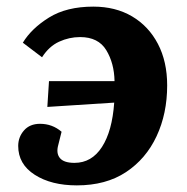

<svg xmlns="http://www.w3.org/2000/svg" viewBox="-20 -546 565 580"><path d="M156 -108Q149 -83 161 -68.5Q173 -54 205 -54Q257 -54 288 -102Q319 -150 325 -236L123 -223L128 -301H326Q325 -355 301 -394.5Q277 -434 222 -434Q189 -434 158.5 -420Q128 -406 107 -373L49 -417Q75 -460 128 -493Q181 -526 262 -526Q329 -526 379 -496.5Q429 -467 457 -413.5Q485 -360 485 -288Q485 -203 453 -134.5Q421 -66 360.5 -26Q300 14 212 14Q135 14 85 -18Q35 -50 35 -105Q35 -132 52.5 -152Q70 -172 101 -172Q138 -172 166 -148Z"/></svg>

Font: Literata 12pt
Style: Bold Italic
Weight: 700
Italic angle: -2°
Designer: Latin by Veronika Burian and Jose Scaglione. Greek by Irene Vlachou. Cyrillic by Vera Evstafieva
Foundry: TypeTogether
Version: Version 3.002